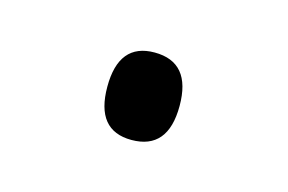

<svg xmlns="http://www.w3.org/2000/svg" viewBox="-33 -454 304 203"><g transform="rotate(15 119.0 -352.0)"><path d="M79.1 -352.1Q79.1 -399.9 118.2 -399.9Q158.2 -399.9 158.2 -352.1Q158.2 -304.2 118.2 -304.2Q79.1 -304.2 79.1 -352.1Z"/></g></svg>

Font: Open Sans Light
Style: Regular
Weight: 300
Foundry: Ascender Corporation
Version: Version 1.10